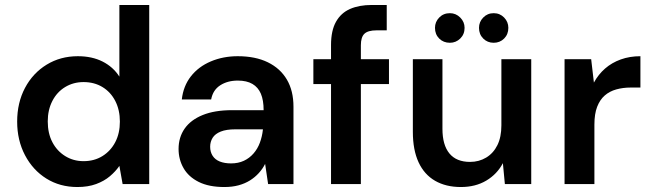

<svg xmlns="http://www.w3.org/2000/svg" viewBox="-20 -740 2619 772"><path d="M291 12Q221 12 166.5 -22Q112 -56 80.5 -116Q49 -176 49 -251Q49 -327 80.5 -386.5Q112 -446 167.5 -480Q223 -514 293 -514Q350 -514 392.5 -492.5Q435 -471 460 -432V-720H580V0H473L460 -73Q445 -51 422 -31.5Q399 -12 366.5 0Q334 12 291 12ZM316 -92Q359 -92 392 -112.5Q425 -133 443.5 -168.5Q462 -204 462 -251Q462 -298 443.5 -334Q425 -370 392 -390Q359 -410 316 -410Q275 -410 242 -390Q209 -370 190.5 -334Q172 -298 172 -252Q172 -204 190.5 -168.5Q209 -133 242 -112.5Q275 -92 316 -92Z M882 12Q820 12 779 -8.5Q738 -29 718 -64Q698 -99 698 -141Q698 -188 722.5 -223Q747 -258 795 -277.5Q843 -297 913 -297H1040Q1040 -337 1029 -363Q1018 -389 995 -402.5Q972 -416 936 -416Q895 -416 865.5 -397Q836 -378 829 -340H711Q717 -394 747.5 -433Q778 -472 827.5 -493Q877 -514 936 -514Q1007 -514 1057 -489.5Q1107 -465 1133.5 -420Q1160 -375 1160 -311V0H1058L1046 -81Q1036 -61 1020.5 -44Q1005 -27 985 -14.5Q965 -2 939.5 5Q914 12 882 12ZM909 -83Q938 -83 960.5 -93.5Q983 -104 999.5 -123Q1016 -142 1025 -166.5Q1034 -191 1037 -218V-220H926Q890 -220 867.5 -211Q845 -202 835 -186Q825 -170 825 -150Q825 -129 835 -113.5Q845 -98 864 -90.5Q883 -83 909 -83Z M1311 0V-559Q1311 -617 1331 -652.5Q1351 -688 1387.5 -704Q1424 -720 1475 -720H1535V-618H1494Q1460 -618 1445.5 -604.5Q1431 -591 1431 -558V0ZM1240 -402V-502H1544V-402Z M1833 12Q1773 12 1729.5 -13Q1686 -38 1663 -87.5Q1640 -137 1640 -210V-502H1759V-222Q1759 -157 1787 -123Q1815 -89 1870 -89Q1906 -89 1935 -106.5Q1964 -124 1980 -156.5Q1996 -189 1996 -236V-502H2116V0H2010L2002 -84Q1979 -40 1935.5 -14Q1892 12 1833 12ZM1789 -568Q1763 -568 1746 -585Q1729 -602 1729 -628Q1729 -652 1746 -669.5Q1763 -687 1789 -687Q1813 -687 1830.5 -669.5Q1848 -652 1848 -628Q1848 -602 1830.5 -585Q1813 -568 1789 -568ZM1965 -568Q1940 -568 1923 -585Q1906 -602 1906 -628Q1906 -652 1923 -669.5Q1940 -687 1965 -687Q1990 -687 2007 -669.5Q2024 -652 2024 -628Q2024 -602 2007 -585Q1990 -568 1965 -568Z M2250 0V-502H2357L2368 -408Q2386 -441 2413 -464.5Q2440 -488 2476 -501Q2512 -514 2555 -514V-388H2516Q2485 -388 2458 -380.5Q2431 -373 2411.5 -356Q2392 -339 2381 -310.5Q2370 -282 2370 -239V0Z"/></svg>

Font: DM Sans 16pt SemiBold
Style: Regular
Weight: 600
Version: Version 4.004;gftools[0.9.30]